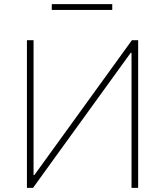

<svg xmlns="http://www.w3.org/2000/svg" viewBox="-20 -907 797 927"><path d="M110 0Q110 -61 110 -117Q110 -173 110 -238V-475Q110 -540.5 110 -596.5Q110 -652.5 110 -713H142Q142 -652.5 142 -596.5Q142 -540.5 142 -475V-62H146L332 -319Q400 -413 471.2 -511.5Q542.5 -610 617 -713H647Q647 -652.5 647 -596.5Q647 -540.5 647 -475V-238Q647 -173 647 -117Q647 -61 647 0H615Q615 -61 615 -117Q615 -173 615 -238V-652H611L425.5 -395.5Q341 -279 271.5 -182.8Q202 -86.5 139.5 0ZM230 -859V-887Q263 -887 299.8 -887Q336.5 -887 376 -887Q416 -887 452.5 -887Q489 -887 522 -887V-859Q489 -859 452.5 -859Q416 -859 376 -859Q336.5 -859 299.8 -859Q263 -859 230 -859Z"/></svg>

Font: Commissioner Thin
Style: Regular
Weight: 100
Designer: Kostas Bartsokas
Foundry: Kostas Bartsokas
Version: Version 1.001;gftools[0.9.23]